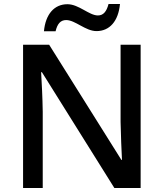

<svg xmlns="http://www.w3.org/2000/svg" viewBox="-20 -988 816 957"><path d="M199 -832H257C266 -870 282 -888 310 -888C355 -888 406 -833 461 -833C526 -833 570 -882 578 -968H521C511 -930 495 -911 468 -911C424 -911 373 -967 316 -967C251 -967 207 -918 199 -832ZM681 -51V-765H581V-381C582 -316 586 -233 588 -191H585L225 -765H95V-51H193V-431C192 -503 188 -575 185 -628H189L550 -51Z"/></svg>

Font: Noto Sans Tamil UI Medium
Style: Regular
Weight: 500
Designer: Jelle Bosma - Monotype Design Team
Foundry: Monotype Imaging Inc.
Version: Version 2.004